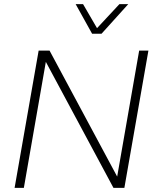

<svg xmlns="http://www.w3.org/2000/svg" viewBox="-20 -914 760 934"><path d="M51 0 168 -668H221L550 -55L657 -668H702L585 0H532L203 -613L96 0ZM428 -750 348 -894H384L452 -777L561 -894H604L474 -750Z"/></svg>

Font: Gantari ExtraLight
Style: Italic
Weight: 250
Italic angle: -10°
Designer: Anugrah Pasau
Foundry: Lafontype
Version: Version 1.000